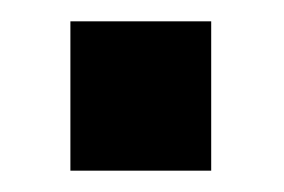

<svg xmlns="http://www.w3.org/2000/svg" viewBox="-20 -413 266 180"><path d="M46 -393H178V-253H46Z"/></svg>

Font: Zilla Slab SemiBold
Style: Regular
Weight: 600
Designer: Typotheque.com
Foundry: Typotheque type foundry
Version: Version 1.1; 2017